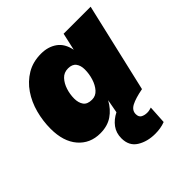

<svg xmlns="http://www.w3.org/2000/svg" viewBox="-193 -654 1015 1015"><g transform="rotate(-45 314.0 -146.5)"><path d="M191 10Q115 10 68.5 -44Q22 -98 22 -193Q22 -251 37 -307.5Q52 -364 83 -409.5Q114 -455 160 -482.5Q206 -510 267 -510Q319 -510 356 -484Q393 -458 404 -402L426 -500H628L512 0Q454 11 424.5 26.5Q395 42 395 70Q395 92 409.5 100Q424 108 444 108Q454 108 461.5 106Q469 104 476 102L470 204Q452 211 433 214Q414 217 395 217Q336 217 293.5 190.5Q251 164 251 107Q251 67 272.5 38Q294 9 330 -9L344 -85Q320 -41 282.5 -15.5Q245 10 191 10ZM286 -147Q314 -147 333 -168.5Q352 -190 362 -222Q372 -254 372 -287Q372 -317 358 -335.5Q344 -354 313 -354Q282 -354 262.5 -333Q243 -312 233 -281Q223 -250 223 -218Q223 -187 237 -167Q251 -147 286 -147Z"/></g></svg>

Font: Prodigy Sans ExtraBold
Style: Italic
Weight: 800
Italic angle: -13°
Designer: Wei Huang
Foundry: Wei Huang
Version: Version 1.003; ttfautohint (v1.8.3)